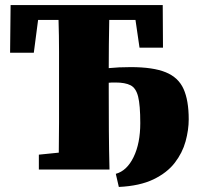

<svg xmlns="http://www.w3.org/2000/svg" viewBox="-20 -672 782 761"><path d="M20 -463 22 -652H625L626 -483H533L517 -593H413Q412 -544 411.5 -495.5Q411 -447 411 -402Q431 -404 452 -405Q473 -406 498 -406Q587 -406 637 -385.5Q687 -365 707.5 -319.5Q728 -274 728 -199Q728 -157 715.5 -111.5Q703 -66 672.5 -26.5Q642 13 588 39Q534 65 451 69L439 17Q483 5 509.5 -49.5Q536 -104 536 -184Q536 -255 527.5 -289Q519 -323 497.5 -334Q476 -345 438 -345Q431 -345 424 -345Q417 -345 411 -344V-311Q411 -233 411.5 -155Q412 -77 414 0H134V-59L213 -67Q214 -127 214 -188Q214 -249 214 -310V-342Q214 -404 214 -467Q214 -530 212 -593H131L114 -463Z"/></svg>

Font: Source Serif Pro Black
Style: Regular
Weight: 900
Designer: Frank Grießhammer
Foundry: Adobe Systems Incorporated
Version: Version 3.001;hotconv 1.0.111;makeotfexe 2.5.65597